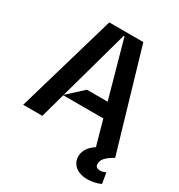

<svg xmlns="http://www.w3.org/2000/svg" viewBox="-213 -870 1140 1221"><g transform="rotate(30 357.0 -260.0)"><path d="M19.2 0 231.5 -727.3H481.5L694.6 0H554L359.4 -699.6H353.7L159.8 0ZM206.7 -179.7 322.4 -285.5H548.3V-179.7ZM608.7 206.7Q572.1 206.7 544.6 194.6Q517 182.5 501.8 160Q486.5 137.4 486.5 106.5Q486.9 82.7 498.4 60.2Q509.9 37.6 533.6 17.6Q557.2 -2.5 592.3 -17.8L694.6 0Q657.3 20.6 636.7 41.7Q616.1 62.9 616.5 88.1Q616.1 103 624.6 110.3Q633.2 117.5 651.3 117.9Q663 117.9 672.4 115.2Q681.8 112.6 692.5 108Q692.5 108 692.5 108Q692.5 108 692.5 108L705.3 185.4Q690 193.5 662.8 200.1Q635.7 206.7 608.7 206.7Z"/></g></svg>

Font: Riot Sans
Style: Regular
Weight: 400
Designer: Rasmus Andersson
Foundry: rsms
Version: Version 3.005